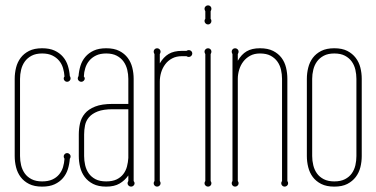

<svg xmlns="http://www.w3.org/2000/svg" viewBox="-20 -691 1413 721"><path d="M55.2 -105Q55.2 -87.4 59.3 -70.3Q63.5 -53.2 73 -39.8Q82.5 -26.4 98.6 -18.1Q114.7 -9.8 138.2 -9.8Q160.6 -9.8 176.3 -16.8Q191.9 -23.9 201.9 -35.9Q211.9 -47.9 216.6 -63.2Q221.2 -78.6 222.2 -95.2Q220.7 -96.7 220 -99.1Q219.2 -101.6 219.2 -104Q219.2 -108.4 222.9 -112.3Q226.6 -116.2 231.9 -116.2Q237.3 -116.2 241.2 -112.3Q245.1 -108.4 245.1 -104Q245.1 -101.6 244.4 -99.1Q243.7 -96.7 242.2 -95.2Q240.7 -74.7 234.9 -55.9Q229 -37.1 216.6 -22.5Q204.1 -7.8 185.1 1Q166 9.8 138.2 9.8Q108.9 9.8 89.1 -0.2Q69.3 -10.3 57.4 -26.4Q45.4 -42.5 40.3 -63Q35.2 -83.5 35.2 -105V-395Q35.2 -416.5 40.3 -437Q45.4 -457.5 57.4 -473.6Q69.3 -489.7 89.1 -499.8Q108.9 -509.8 138.2 -509.8Q166 -509.8 185.1 -501Q204.1 -492.2 216.6 -477.5Q229 -462.9 234.9 -444.1Q240.7 -425.3 242.2 -404.8Q243.7 -403.3 244.4 -400.9Q245.1 -398.4 245.1 -396Q245.1 -391.6 241.2 -387.7Q237.3 -383.8 231.9 -383.8Q226.6 -383.8 222.9 -387.7Q219.2 -391.6 219.2 -396Q219.2 -400.9 222.2 -403.8Q221.2 -419.9 216.6 -435.5Q211.9 -451.2 201.9 -463.1Q191.9 -475.1 176.3 -482.7Q160.6 -490.2 138.2 -490.2Q114.7 -490.2 98.6 -481.7Q82.5 -473.1 73 -459.7Q63.5 -446.3 59.3 -429.2Q55.2 -412.1 55.2 -395Z M481.9 -11.2Q485.4 -6.8 485.4 -2.9Q485.4 2.4 481.4 6.1Q477.5 9.8 472.2 9.8Q466.8 9.8 462.9 6.1Q459 2.4 459 -2.9Q459 -7.3 461.9 -11.2V-32.2Q448.7 -13.2 429 -1.7Q409.2 9.8 378.9 9.8Q349.6 9.8 329.8 -0.2Q310.1 -10.3 298.1 -26.4Q286.1 -42.5 281 -63Q275.9 -83.5 275.9 -105V-186Q275.9 -207.5 280.5 -228Q285.2 -248.5 298.6 -264.6Q312 -280.8 337.2 -290.8Q362.3 -300.8 403.3 -300.8H461.9V-395Q461.9 -412.1 457.8 -429.2Q453.6 -446.3 444.1 -459.7Q434.6 -473.1 418.5 -481.7Q402.3 -490.2 378.9 -490.2Q356.4 -490.2 340.8 -482.7Q325.2 -475.1 315.2 -463.1Q305.2 -451.2 300.3 -435.5Q295.4 -419.9 294.9 -403.8Q298.3 -400.4 298.3 -396Q298.3 -391.6 294.4 -387.7Q290.5 -383.8 285.2 -383.8Q279.8 -383.8 275.9 -387.7Q272 -391.6 272 -396Q272 -398.4 272.7 -400.9Q273.4 -403.3 274.9 -404.8Q276.4 -425.3 282.2 -444.1Q288.1 -462.9 300.5 -477.5Q313 -492.2 332 -501Q351.1 -509.8 378.9 -509.8Q408.2 -509.8 428 -499.8Q447.8 -489.7 459.7 -473.6Q471.7 -457.5 476.8 -437Q481.9 -416.5 481.9 -395ZM295.9 -105Q295.9 -87.9 299.8 -70.8Q303.7 -53.7 313.2 -40Q322.8 -26.4 338.6 -18.1Q354.5 -9.8 378.9 -9.8Q402.3 -9.8 418 -17.3Q433.6 -24.9 443.1 -37.4Q452.6 -49.8 456.8 -65.7Q460.9 -81.5 461.9 -98.1V-280.8H403.3Q368.2 -280.8 346.9 -272.5Q325.7 -264.2 314.2 -250.7Q302.7 -237.3 299.3 -220.2Q295.9 -203.1 295.9 -186Z M580.1 -11.2Q583 -7.3 583 -2.9Q583 2.4 579.1 6.1Q575.2 9.8 569.8 9.8Q564.5 9.8 560.8 6.1Q557.1 2.4 557.1 -2.9Q557.1 -7.3 560.1 -11.2V-487.8Q557.1 -492.7 557.1 -497.1Q557.1 -502.4 560.8 -506.1Q564.5 -509.8 569.8 -509.8Q575.2 -509.8 579.1 -506.1Q583 -502.4 583 -497.1Q583 -492.7 580.1 -487.8V-453.1Q593.8 -476.6 613.3 -488.3Q632.8 -500 663.1 -500H680.2Q684.6 -502.9 689 -502.9Q694.3 -502.9 698.2 -499.3Q702.1 -495.6 702.1 -490.2Q702.1 -484.9 698.2 -481Q694.3 -477.1 689 -477.1Q684.6 -477.1 680.2 -480H663.1Q642.1 -480 626.5 -471.7Q610.8 -463.4 600.6 -449.7Q590.3 -436 585.2 -419.2Q580.1 -402.3 580.1 -384.8Z M771 -11.2Q773.9 -7.3 773.9 -2.9Q773.9 2.4 770.3 6.1Q766.6 9.8 761.2 9.8Q755.9 9.8 752 6.1Q748 2.4 748 -2.9Q748 -7.3 751 -11.2V-487.8Q748 -492.7 748 -497.1Q748 -502.4 752 -506.1Q755.9 -509.8 761.2 -509.8Q766.6 -509.8 770.3 -506.1Q773.9 -502.4 773.9 -497.1Q773.9 -492.7 771 -487.8ZM771 -620.1Q773.9 -617.2 773.9 -612.3Q773.9 -606.9 770.3 -603Q766.6 -599.1 761.2 -599.1Q755.9 -599.1 752 -603Q748 -606.9 748 -612.3Q748 -617.2 751 -620.1V-648.9Q748 -653.8 748 -658.2Q748 -663.6 752 -667.2Q755.9 -670.9 761.2 -670.9Q766.6 -670.9 770.3 -667.2Q773.9 -663.6 773.9 -658.2Q773.9 -653.8 771 -648.9Z M1059.1 -11.2Q1062 -7.3 1062 -2.9Q1062 2.4 1058.1 6.1Q1054.2 9.8 1048.8 9.8Q1043.5 9.8 1039.8 6.1Q1036.1 2.4 1036.1 -2.9Q1036.1 -7.3 1039.1 -11.2V-395Q1039.1 -412.1 1035.2 -429.2Q1031.2 -446.3 1021.7 -459.7Q1012.2 -473.1 996.3 -481.7Q980.5 -490.2 956.1 -490.2Q935.1 -490.2 919.4 -481.7Q903.8 -473.1 893.6 -459.7Q883.3 -446.3 878.2 -429.2Q873 -412.1 873 -395V-11.2Q876 -7.3 876 -2.9Q876 2.4 872.1 6.1Q868.2 9.8 862.8 9.8Q857.4 9.8 853.8 6.1Q850.1 2.4 850.1 -2.9Q850.1 -7.3 853 -11.2V-487.8Q850.1 -492.7 850.1 -497.1Q850.1 -502.4 853.8 -506.1Q857.4 -509.8 862.8 -509.8Q868.2 -509.8 872.1 -506.1Q876 -502.4 876 -497.1Q876 -492.7 873 -487.8V-462.9Q886.7 -486.8 906.2 -498.3Q925.8 -509.8 956.1 -509.8Q985.8 -509.8 1005.6 -499.8Q1025.4 -489.7 1037.4 -473.6Q1049.3 -457.5 1054.2 -437Q1059.1 -416.5 1059.1 -395Z M1152.3 -105Q1152.3 -87.4 1156.5 -70.3Q1160.6 -53.2 1170.2 -39.8Q1179.7 -26.4 1195.8 -18.1Q1211.9 -9.8 1235.4 -9.8Q1259.3 -9.8 1275.4 -18.1Q1291.5 -26.4 1301 -39.8Q1310.5 -53.2 1314.5 -70.3Q1318.4 -87.4 1318.4 -105V-395Q1318.4 -412.1 1314.5 -429.2Q1310.5 -446.3 1301 -459.7Q1291.5 -473.1 1275.4 -481.7Q1259.3 -490.2 1235.4 -490.2Q1211.9 -490.2 1195.8 -481.7Q1179.7 -473.1 1170.2 -459.7Q1160.6 -446.3 1156.5 -429.2Q1152.3 -412.1 1152.3 -395ZM1338.4 -105Q1338.4 -83.5 1333.3 -63Q1328.1 -42.5 1315.9 -26.4Q1303.7 -10.3 1284.2 -0.2Q1264.6 9.8 1235.4 9.8Q1206.1 9.8 1186.3 -0.2Q1166.5 -10.3 1154.5 -26.4Q1142.6 -42.5 1137.5 -63Q1132.3 -83.5 1132.3 -105V-395Q1132.3 -416.5 1137.5 -437Q1142.6 -457.5 1154.5 -473.6Q1166.5 -489.7 1186.3 -499.8Q1206.1 -509.8 1235.4 -509.8Q1264.6 -509.8 1284.2 -499.8Q1303.7 -489.7 1315.9 -473.6Q1328.1 -457.5 1333.3 -437Q1338.4 -416.5 1338.4 -395Z"/></svg>

Font: Wire One
Style: Regular
Weight: 400
Designer: Alexei Vanyashin, Gayaneh Bagdasaryan
Foundry: Cyreal Type Foundry
Version: Version 1.000